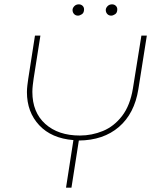

<svg xmlns="http://www.w3.org/2000/svg" viewBox="-20 -864 725 884"><path d="M284 0 318 -219Q217 -227 160.5 -287.5Q104 -348 104 -440Q104 -454 106 -471Q108 -488 110 -501L141 -700H166L135 -503Q133 -490 131 -472.5Q129 -455 129 -441Q129 -347 188.5 -293.5Q248 -240 348 -240Q403 -240 454 -261Q505 -282 542 -330Q579 -378 592 -457L631 -700H656L617 -453Q599 -341 527.5 -279.5Q456 -218 343 -217L309 0ZM492 -792Q481 -792 474 -799.5Q467 -807 467 -818Q467 -827 475 -835.5Q483 -844 496 -844Q506 -844 513 -837.5Q520 -831 520 -821Q520 -805 510 -798.5Q500 -792 492 -792ZM339 -792Q328 -792 321 -799.5Q314 -807 314 -818Q314 -827 322 -835.5Q330 -844 343 -844Q353 -844 360 -837.5Q367 -831 367 -821Q367 -805 357 -798.5Q347 -792 339 -792Z"/></svg>

Font: MuseoModerno Thin
Style: Italic
Weight: 100
Italic angle: -9°
Designer: Pablo Cosgaya, Héctor Gatti, Marcela Romero, and the Authors of The MuseoModerno Project.
Foundry: Omnibus-Type Team
Version: Version 1.003